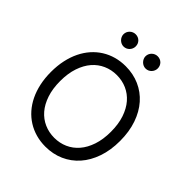

<svg xmlns="http://www.w3.org/2000/svg" viewBox="-250 -1091 1261 1261"><g transform="rotate(45 380.5 -461.0)"><path d="M701.7 -363.6Q701.7 -277.3 677.7 -208.3Q653.8 -139.2 611 -90.7Q568.2 -42.3 509.4 -16.2Q450.6 9.9 380.7 9.9Q334.2 9.9 292.3 -1.8Q250.4 -13.5 214.7 -35.9Q179 -58.2 150.4 -90.6Q121.8 -122.9 101.6 -164.4Q81.3 -206 70.5 -256Q59.7 -306.1 59.7 -363.6Q59.7 -421.2 70.5 -471.2Q81.3 -521.3 101.6 -562.9Q121.8 -604.4 150.4 -636.7Q179 -669 214.7 -691.4Q250.4 -713.8 292.3 -725.5Q334.2 -737.2 380.7 -737.2Q450.6 -737.2 509.4 -711.3Q568.2 -685.4 611 -636.9Q653.8 -588.4 677.7 -519.2Q701.7 -449.9 701.7 -363.6ZM616.5 -363.6Q616.5 -434.7 598.2 -489Q579.9 -543.3 548.1 -580.1Q516.3 -616.8 473.4 -635.8Q430.4 -654.8 380.7 -654.8Q331.3 -654.8 288.2 -635.8Q245 -616.8 213.2 -580.1Q181.5 -543.3 163.2 -489Q144.9 -434.7 144.9 -363.6Q144.9 -293 163.2 -238.5Q181.5 -183.9 213.2 -147.2Q245 -110.4 288.2 -91.4Q331.3 -72.4 380.7 -72.4Q430.4 -72.4 473.4 -91.4Q516.3 -110.4 548.1 -147.2Q579.9 -183.9 598.2 -238.5Q616.5 -293 616.5 -363.6ZM278.4 -818.2Q267.4 -818.2 257.1 -822.8Q246.8 -827.4 238.8 -835.4Q230.8 -843.4 226.2 -853.7Q221.6 -864 221.6 -875Q221.6 -887.4 226.2 -897.7Q230.8 -908 238.8 -915.7Q246.8 -923.3 257.1 -927.6Q267.4 -931.8 278.4 -931.8Q290.8 -931.8 301.1 -927.6Q311.4 -923.3 319.1 -915.7Q326.7 -908 331 -897.7Q335.2 -887.4 335.2 -875Q335.2 -864 331 -853.7Q326.7 -843.4 319.1 -835.4Q311.4 -827.4 301.1 -822.8Q290.8 -818.2 278.4 -818.2ZM483 -818.2Q471.9 -818.2 461.6 -822.8Q451.3 -827.4 443.4 -835.4Q435.4 -843.4 430.8 -853.7Q426.1 -864 426.1 -875Q426.1 -887.4 430.8 -897.7Q435.4 -908 443.4 -915.7Q451.3 -923.3 461.6 -927.6Q471.9 -931.8 483 -931.8Q495.4 -931.8 505.7 -927.6Q516 -923.3 523.6 -915.7Q531.2 -908 535.5 -897.7Q539.8 -887.4 539.8 -875Q539.8 -864 535.5 -853.7Q531.2 -843.4 523.6 -835.4Q516 -827.4 505.7 -822.8Q495.4 -818.2 483 -818.2Z"/></g></svg>

Font: Fast_Sans
Style: Regular
Weight: 400
Designer: Rasmus Andersson
Foundry: rsms
Version: Version 3.018;git-588b23468